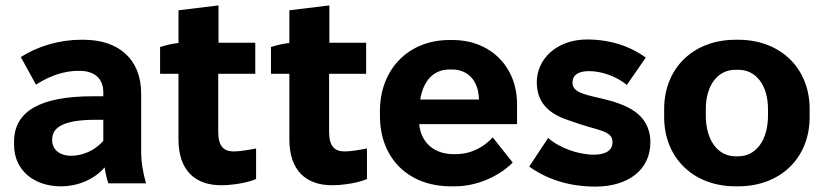

<svg xmlns="http://www.w3.org/2000/svg" viewBox="-20 -678 3045 710"><path d="M205 11C269 11 329 -15 367 -59C370 -37 375 -16 381 0H520C509 -39 502 -77 502 -119V-332C502 -457 421 -531 289 -531H280C200 -531 119 -507 57 -467L113 -365C167 -400 221 -416 269 -416H274C332 -416 362 -385 362 -337V-322H323C126 -322 32 -265 32 -154V-142C32 -50 104 11 205 11ZM243 -102C201 -102 173 -125 173 -158V-163C173 -211 224 -235 332 -235H362V-157C331 -122 287 -102 243 -102Z M798 7C836 7 893 -1 927 -16V-129C907 -125 868 -118 845 -118C807 -118 787 -137 787 -191V-405H924V-520H788V-658L640 -640V-519C617 -517 590 -510 572 -504V-405H640V-163C640 -46 703 7 798 7Z M1208 7C1246 7 1303 -1 1337 -16V-129C1317 -125 1278 -118 1255 -118C1217 -118 1197 -137 1197 -191V-405H1334V-520H1198V-658L1050 -640V-519C1027 -517 1000 -510 982 -504V-405H1050V-163C1050 -46 1113 7 1208 7Z M1647 11H1663C1743 11 1826 -26 1876 -77L1802 -170C1771 -136 1724 -108 1666 -108H1657C1586 -108 1537 -150 1530 -219H1892V-293C1892 -431 1794 -530 1654 -530H1641C1491 -530 1385 -422 1385 -268V-249C1385 -93 1490 11 1647 11ZM1534 -310C1545 -380 1584 -421 1642 -421H1652C1709 -421 1749 -381 1751 -313V-310Z M2182 12C2305 12 2385 -52 2385 -151C2385 -260 2292 -292 2212 -312C2150 -327 2097 -334 2097 -372C2097 -401 2119 -415 2158 -415C2206 -415 2260 -395 2298 -364L2368 -465C2311 -507 2236 -532 2151 -532C2039 -532 1965 -460 1965 -374C1965 -286 2026 -251 2089 -231C2193 -193 2245 -197 2245 -152C2245 -122 2220 -106 2176 -106C2119 -106 2048 -131 2007 -168L1937 -62C2004 -14 2086 12 2182 12Z M2700 11H2710C2866 11 2974 -94 2974 -245V-275C2974 -426 2866 -531 2710 -531H2700C2544 -531 2436 -426 2436 -275V-245C2436 -94 2544 11 2700 11ZM2700 -100C2634 -100 2590 -160 2590 -251V-274C2590 -363 2634 -420 2700 -420H2710C2776 -420 2820 -363 2820 -274V-251C2820 -160 2776 -100 2710 -100Z"/></svg>

Font: Fixel Text Bold
Style: Bold
Weight: 700
Width: 4
Designer: AlfaBravo + MacPaw
Foundry: Kyrylo Tkachov, Marchela Mozhyna, Serhii Makarenko, Maria Weinstein, Zakhar Kryvoshyya
Version: Version 1.211